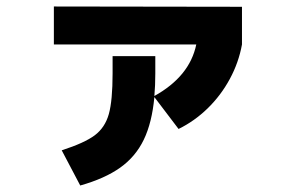

<svg xmlns="http://www.w3.org/2000/svg" viewBox="-20 -569 904 597"><path d="M330.1 -340.8V-394.5H462.9V-340.8Q462.9 -303.7 460 -270.5Q569.8 -331.5 590.3 -430.7H147.5V-548.8L732.4 -547.9V-430.7Q722.2 -374.5 694.6 -323.5Q667 -272.5 626 -232.4Q585 -192.4 535.2 -168L460 -267.1Q452.6 -187.5 427 -134.5Q401.4 -81.5 353.5 -47.6Q305.7 -13.7 229.5 7.8L171.9 -101.6Q242.7 -124.5 274.7 -148.4Q306.6 -172.4 318.4 -214.4Q330.1 -256.3 330.1 -340.8Z"/></svg>

Font: Pretendard GOV ExtraBold
Style: Regular
Weight: 800
Designer: Base glyphs from Inter by Rasmus Andersson; Hangeul glyphs from Noto Sans CJK(Source Han Sans) by Jang Soo-young and Kan
Foundry: Kil Hyung-jin
Version: Version 1.309